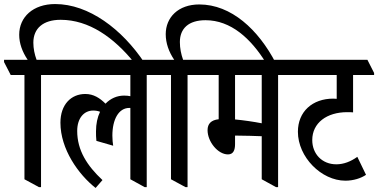

<svg xmlns="http://www.w3.org/2000/svg" viewBox="-61 -920 1871 950"><path d="M132 6H142V-549H243V-559L210 -624H120C110 -651 104 -680 104 -709C104 -780 153 -822 239 -822C379 -822 502 -735 604 -609H654C543 -776 378 -900 212 -900C103 -900 34 -836 34 -748C34 -706 49 -664 76 -624H-41V-613L-8 -549H60V-33Z M412 10 446 -29C370 -100 321 -176 321 -272C321 -336 355 -373 400 -373C413 -373 424 -371 434 -367C421 -340 414 -307 414 -270C414 -252 414 -242 416 -223L499 -199C497 -213 495 -227 495 -249C495 -329 526 -386 579 -386H584V-33L655 6H665V-549H766V-559L734 -624H161V-613L194 -549H584V-444C575 -446 565 -447 553 -447C518 -447 486 -433 461 -407C433 -435 402 -455 361 -455C291 -455 238 -403 238 -313C238 -182 327 -57 412 10Z M857 6H867V-549H968V-559L935 -624H845C835 -652 829 -681 829 -712C829 -779 872 -820 956 -820C1081 -820 1180 -730 1255 -609H1303C1217 -774 1083 -898 925 -898C821 -898 759 -834 759 -751C759 -707 774 -664 801 -624H684V-613L717 -549H785V-33Z M1067 -156C1094 -156 1102 -178 1102 -207V-249C1106 -249 1110 -249 1113 -249C1153 -249 1203 -247 1234 -246V-33L1305 6H1315V-549H1417V-559L1384 -624H886V-613L919 -549H1021V-330C984 -326 966 -308 966 -276C966 -219 1017 -156 1067 -156ZM1102 -329V-549H1234V-310C1193 -318 1144 -325 1102 -329Z M1648 -26C1688 -26 1725 -38 1750 -55L1707 -144C1675 -121 1640 -107 1603 -107C1533 -107 1484 -158 1484 -227C1484 -312 1556 -365 1657 -365C1667 -365 1678 -365 1686 -364V-549H1790V-559L1757 -624H1334V-613L1367 -549H1605V-431C1599 -431 1593 -432 1588 -432C1485 -432 1413 -368 1413 -268C1413 -143 1529 -26 1648 -26Z"/></svg>

Font: Noto Serif Devanagari ExtraCondensed Medium
Style: Regular
Weight: 500
Width: 2
Designer: Universal Thirst, Indian Type Foundry and the Monotype Design Team
Foundry: Monotype Imaging Inc.
Version: Version 2.004